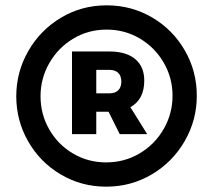

<svg xmlns="http://www.w3.org/2000/svg" viewBox="-20 -709 768 720"><path d="M718 -350Q718 -259 673 -180.5Q628 -102 550 -55.5Q472 -9 378 -9Q285 -9 207.5 -55Q130 -101 85.5 -179Q41 -257 41 -348Q41 -439 86 -517.5Q131 -596 208.5 -642.5Q286 -689 380 -689Q473 -689 550.5 -643.5Q628 -598 673 -520Q718 -442 718 -350ZM627 -350Q627 -417 594 -474Q561 -531 504.5 -564.5Q448 -598 380 -598Q311 -598 254.5 -564Q198 -530 165 -472.5Q132 -415 132 -348Q132 -281 164.5 -224Q197 -167 253.5 -133.5Q310 -100 378 -100Q447 -100 504 -134Q561 -168 594 -225.5Q627 -283 627 -350ZM469 -307 532 -206H429L387 -290H341V-206H250V-516H390Q453 -516 487 -487.5Q521 -459 521 -407Q521 -336 469 -307ZM341 -359H390Q412 -359 423.5 -370.5Q435 -382 435 -403Q435 -424 423.5 -435.5Q412 -447 390 -447H341Z"/></svg>

Font: TypoPRO Montserrat
Style: Italic
Weight: 800
Italic angle: -11.3°
Designer: Julieta Ulanovsky
Foundry: Julieta Ulanovsky
Version: Version 6.001